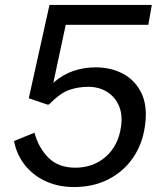

<svg xmlns="http://www.w3.org/2000/svg" viewBox="-20 -743 656 774"><path d="M279 11Q215 11 164 -12.5Q113 -36 80 -78Q47 -120 36.5 -174.5L119 -208Q135.5 -146.5 175.8 -106.8Q216 -67 283.5 -67Q356.5 -67 407 -111.8Q457.5 -156.5 468 -233.5Q475 -281.5 459 -317.5Q443 -353.5 410.8 -373.2Q378.5 -393 336 -393Q294.5 -393 258.5 -380.2Q222.5 -367.5 177.5 -322Q172 -320 167.5 -322.5L96 -347L179.5 -723H592L578 -643H245L195 -409.5Q234 -443 276.2 -457.2Q318.5 -471.5 366 -471.5Q428.5 -471.5 477.5 -444.8Q526.5 -418 551 -365.8Q575.5 -313.5 564.5 -236.5Q554.5 -161.5 515.5 -105.8Q476.5 -50 415.8 -19.5Q355 11 279 11Z"/></svg>

Font: Public Sans
Style: Italic
Weight: 400
Italic angle: -8°
Designer: The Public Sans project authors (U.S. Web Design System). Libre Franklin designed by Pablo Impallari and Rodrigo Fuenzal
Version: Version 1.008; ttfautohint (v1.8.1) -l 8 -r 50 -G 200 -x 14 